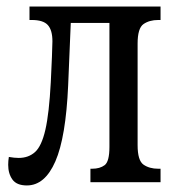

<svg xmlns="http://www.w3.org/2000/svg" viewBox="-20 -556 530 586"><path d="M62 10Q31 10 18 -8Q5 -26 5 -53Q5 -59 5.5 -65Q6 -71 7 -77Q24 -74 37 -74Q67 -74 87 -92Q107 -110 118.5 -160Q130 -210 135 -305Q137 -348 138.5 -382Q140 -416 140 -430Q140 -464 126 -479.5Q112 -495 77 -495H70V-536H470V-495H463Q436 -495 418 -482.5Q400 -470 400 -423V-113Q400 -66 418 -53.5Q436 -41 463 -41H470V0H256V-41H261Q285 -41 299.5 -52Q314 -63 314 -108V-486H196L188 -295Q181 -137 149 -63.5Q117 10 62 10Z"/></svg>

Font: Noto Serif ExtraCondensed
Style: Regular
Weight: 400
Width: 2
Designer: Monotype Design Team
Foundry: Monotype Imaging Inc.
Version: Version 2.015